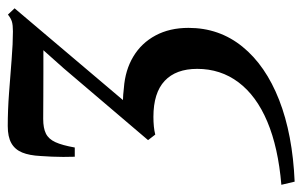

<svg xmlns="http://www.w3.org/2000/svg" viewBox="-196 -408 817 520"><g transform="rotate(-90 213.0 -147.5)"><path d="M-18.5 241.5 -27 205.5Q74 197 144 167.5Q214 138 250.5 89.5Q287 41 287 -22.5Q287 -80 254.5 -110.5Q222 -141 157 -141Q143.5 -141 131 -139.8Q118.5 -138.5 109 -136L94 -155.5L288.5 -384L337.5 -439Q311.5 -439 278.5 -439Q245.5 -439 212 -439.2Q178.5 -439.5 151.5 -439.5Q126.5 -439.5 111.8 -432.2Q97 -425 88.5 -406.5Q80 -388 74 -354H49Q48.5 -370 48.5 -385.2Q48.5 -400.5 49.2 -415.8Q50 -431 51 -447Q52.5 -477 60.5 -496.5Q68.5 -516 85.8 -525.8Q103 -535.5 132 -535.5Q175 -535.5 222 -532Q269 -528.5 312.5 -525Q356 -521.5 388.5 -521.5Q405.5 -521.5 414.8 -524.2Q424 -527 434 -535L451 -517L202.5 -223.5Q209 -223.5 217.2 -222.8Q225.5 -222 235 -221Q283.5 -217.5 320.2 -195.5Q357 -173.5 377.5 -135.2Q398 -97 398 -46Q398 37.5 347 100.2Q296 163 202.8 199.5Q109.5 236 -18.5 241.5Z"/></g></svg>

Font: Merriweather 96pt Medium
Style: Italic
Weight: 500
Italic angle: -7.8°
Version: Version 2.101